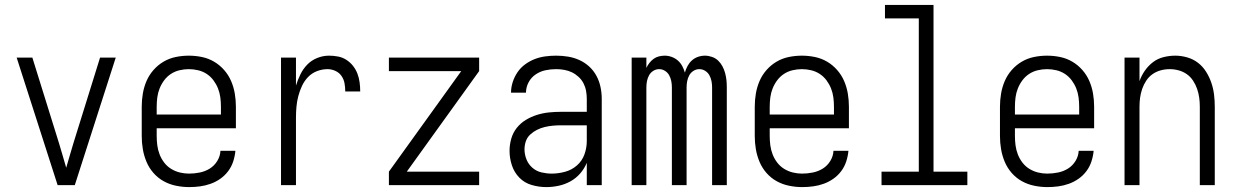

<svg xmlns="http://www.w3.org/2000/svg" viewBox="-20 -755 5040 783"><path d="M215 0 48 -520H112L220 -173Q227 -148 235 -122.5Q243 -97 250 -71Q257 -97 265 -122.5Q273 -148 280 -173L388 -520H452L285 0Z M751 8Q725 8 698 2.5Q671 -3 647.5 -16Q624 -29 606 -49.5Q588 -70 577.5 -95Q567 -120 562.5 -146.5Q558 -173 558 -200V-320Q558 -347 562.5 -373.5Q567 -400 577.5 -424.5Q588 -449 606 -469.5Q624 -490 647 -503.5Q670 -517 696.5 -522.5Q723 -528 750 -528Q777 -528 803.5 -522.5Q830 -517 853 -503.5Q876 -490 894 -469.5Q912 -449 922.5 -424.5Q933 -400 937.5 -373.5Q942 -347 942 -320V-232H619V-200Q619 -181 621.5 -162Q624 -143 631 -125Q638 -107 650 -91.5Q662 -76 678.5 -66Q695 -56 713.5 -51.5Q732 -47 751 -47Q773 -47 795 -51.5Q817 -56 835.5 -67.5Q854 -79 866 -98.5Q878 -118 879 -140H940Q938 -118 931 -96.5Q924 -75 910.5 -57Q897 -39 878.5 -26Q860 -13 839 -5.5Q818 2 796 5Q774 8 751 8ZM619 -288H881V-320Q881 -339 878.5 -358Q876 -377 869 -394.5Q862 -412 850.5 -427.5Q839 -443 823 -453.5Q807 -464 788 -468.5Q769 -473 750 -473Q731 -473 712 -468.5Q693 -464 677 -453.5Q661 -443 649.5 -427.5Q638 -412 631 -394.5Q624 -377 621.5 -358Q619 -339 619 -320Z M1126 0V-520H1187V-406Q1194 -429 1205 -451.5Q1216 -474 1233 -491.5Q1250 -509 1273.5 -518.5Q1297 -528 1322 -528Q1340 -528 1358.5 -524.5Q1377 -521 1392.5 -511Q1408 -501 1419.5 -486.5Q1431 -472 1437.5 -455Q1444 -438 1446.5 -419.5Q1449 -401 1449 -382H1388Q1388 -399 1385 -415.5Q1382 -432 1372.5 -445.5Q1363 -459 1347.5 -466Q1332 -473 1316 -473Q1294 -473 1273 -465Q1252 -457 1236.5 -441Q1221 -425 1211.5 -404.5Q1202 -384 1196.5 -363Q1191 -342 1189 -320Q1187 -298 1187 -276V0Z M1566 0V-55L1861 -465H1566V-520H1934V-465L1639 -55H1934V0Z M2208 8Q2178 8 2148.5 -0.5Q2119 -9 2098 -30.5Q2077 -52 2067.5 -81Q2058 -110 2058 -140Q2058 -165 2065 -189.5Q2072 -214 2087.5 -233.5Q2103 -253 2124.5 -266Q2146 -279 2170 -286.5Q2194 -294 2218.5 -296.5Q2243 -299 2268 -299H2373V-352Q2373 -368 2370 -384.5Q2367 -401 2359.5 -415.5Q2352 -430 2339.5 -441.5Q2327 -453 2312.5 -460Q2298 -467 2281.5 -470Q2265 -473 2248 -473Q2226 -473 2204.5 -468.5Q2183 -464 2164.5 -451.5Q2146 -439 2135.5 -419Q2125 -399 2125 -377H2064Q2064 -399 2071 -420.5Q2078 -442 2090.5 -460.5Q2103 -479 2121.5 -492.5Q2140 -506 2160.5 -514Q2181 -522 2203.5 -525Q2226 -528 2248 -528Q2273 -528 2297 -524Q2321 -520 2343 -510Q2365 -500 2383 -483.5Q2401 -467 2412.5 -445.5Q2424 -424 2429 -400Q2434 -376 2434 -352V0H2373V-91Q2363 -67 2346 -47.5Q2329 -28 2306.5 -15.5Q2284 -3 2258.5 2.5Q2233 8 2208 8ZM2230 -47Q2257 -47 2284.5 -54.5Q2312 -62 2333 -80.5Q2354 -99 2363.5 -125.5Q2373 -152 2373 -180V-244H2268Q2252 -244 2235 -242.5Q2218 -241 2201.5 -237Q2185 -233 2170 -225.5Q2155 -218 2142.5 -206.5Q2130 -195 2124.5 -179Q2119 -163 2119 -146Q2119 -125 2127 -105Q2135 -85 2151 -71Q2167 -57 2188 -52Q2209 -47 2230 -47Z M2556 0V-520H2616V-478Q2621 -489 2628.5 -498.5Q2636 -508 2645.5 -515Q2655 -522 2667 -525Q2679 -528 2691 -528Q2705 -528 2719 -523Q2733 -518 2744 -508.5Q2755 -499 2762 -486Q2769 -473 2773 -459Q2777 -473 2784 -486Q2791 -499 2801.5 -508.5Q2812 -518 2826 -523Q2840 -528 2855 -528Q2869 -528 2883.5 -523Q2898 -518 2908.5 -508Q2919 -498 2926 -485Q2933 -472 2937 -457.5Q2941 -443 2942.5 -428.5Q2944 -414 2944 -399V0H2884V-399Q2884 -412 2881.5 -424.5Q2879 -437 2873 -448Q2867 -459 2856 -466Q2845 -473 2832 -473Q2819 -473 2808 -466Q2797 -459 2791 -448Q2785 -437 2782.5 -424.5Q2780 -412 2780 -399V0H2720V-399Q2720 -412 2717.5 -424.5Q2715 -437 2709 -448Q2703 -459 2692 -466Q2681 -473 2668 -473Q2655 -473 2644 -466Q2633 -459 2627 -448Q2621 -437 2618.5 -424.5Q2616 -412 2616 -399V0Z M3251 8Q3225 8 3198 2.5Q3171 -3 3147.5 -16Q3124 -29 3106 -49.5Q3088 -70 3077.5 -95Q3067 -120 3062.5 -146.5Q3058 -173 3058 -200V-320Q3058 -347 3062.5 -373.5Q3067 -400 3077.5 -424.5Q3088 -449 3106 -469.5Q3124 -490 3147 -503.5Q3170 -517 3196.5 -522.5Q3223 -528 3250 -528Q3277 -528 3303.5 -522.5Q3330 -517 3353 -503.5Q3376 -490 3394 -469.5Q3412 -449 3422.5 -424.5Q3433 -400 3437.5 -373.5Q3442 -347 3442 -320V-232H3119V-200Q3119 -181 3121.5 -162Q3124 -143 3131 -125Q3138 -107 3150 -91.5Q3162 -76 3178.5 -66Q3195 -56 3213.5 -51.5Q3232 -47 3251 -47Q3273 -47 3295 -51.5Q3317 -56 3335.5 -67.5Q3354 -79 3366 -98.5Q3378 -118 3379 -140H3440Q3438 -118 3431 -96.5Q3424 -75 3410.5 -57Q3397 -39 3378.5 -26Q3360 -13 3339 -5.5Q3318 2 3296 5Q3274 8 3251 8ZM3119 -288H3381V-320Q3381 -339 3378.5 -358Q3376 -377 3369 -394.5Q3362 -412 3350.5 -427.5Q3339 -443 3323 -453.5Q3307 -464 3288 -468.5Q3269 -473 3250 -473Q3231 -473 3212 -468.5Q3193 -464 3177 -453.5Q3161 -443 3149.5 -427.5Q3138 -412 3131 -394.5Q3124 -377 3121.5 -358Q3119 -339 3119 -320Z M3575 0V-55H3727V-680H3589V-735H3787V-55H3925V0Z M4251 8Q4225 8 4198 2.5Q4171 -3 4147.5 -16Q4124 -29 4106 -49.5Q4088 -70 4077.5 -95Q4067 -120 4062.5 -146.5Q4058 -173 4058 -200V-320Q4058 -347 4062.5 -373.5Q4067 -400 4077.5 -424.5Q4088 -449 4106 -469.5Q4124 -490 4147 -503.5Q4170 -517 4196.5 -522.5Q4223 -528 4250 -528Q4277 -528 4303.5 -522.5Q4330 -517 4353 -503.5Q4376 -490 4394 -469.5Q4412 -449 4422.5 -424.5Q4433 -400 4437.5 -373.5Q4442 -347 4442 -320V-232H4119V-200Q4119 -181 4121.5 -162Q4124 -143 4131 -125Q4138 -107 4150 -91.5Q4162 -76 4178.5 -66Q4195 -56 4213.5 -51.5Q4232 -47 4251 -47Q4273 -47 4295 -51.5Q4317 -56 4335.5 -67.5Q4354 -79 4366 -98.5Q4378 -118 4379 -140H4440Q4438 -118 4431 -96.5Q4424 -75 4410.5 -57Q4397 -39 4378.5 -26Q4360 -13 4339 -5.5Q4318 2 4296 5Q4274 8 4251 8ZM4119 -288H4381V-320Q4381 -339 4378.5 -358Q4376 -377 4369 -394.5Q4362 -412 4350.5 -427.5Q4339 -443 4323 -453.5Q4307 -464 4288 -468.5Q4269 -473 4250 -473Q4231 -473 4212 -468.5Q4193 -464 4177 -453.5Q4161 -443 4149.5 -427.5Q4138 -412 4131 -394.5Q4124 -377 4121.5 -358Q4119 -339 4119 -320Z M4566 0V-520H4627V-424Q4635 -447 4649 -467Q4663 -487 4682 -501.5Q4701 -516 4725 -522Q4749 -528 4773 -528Q4797 -528 4821.5 -521Q4846 -514 4865.5 -499Q4885 -484 4898.5 -462.5Q4912 -441 4920 -417.5Q4928 -394 4931 -369.5Q4934 -345 4934 -320V0H4873V-320Q4873 -339 4870.5 -357Q4868 -375 4862 -392.5Q4856 -410 4845.5 -426Q4835 -442 4820 -452.5Q4805 -463 4787 -468Q4769 -473 4750 -473Q4731 -473 4713 -468Q4695 -463 4680 -452.5Q4665 -442 4654.5 -426Q4644 -410 4638 -392.5Q4632 -375 4629.5 -357Q4627 -339 4627 -320V0Z"/></svg>

Font: Iosevka Custom Light
Style: Regular
Weight: 300
Monospace: yes
Designer: Belleve Invis
Foundry: Belleve Invis
Version: Version 27.3.5